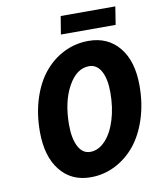

<svg xmlns="http://www.w3.org/2000/svg" viewBox="-91 -892 804 975"><g transform="rotate(-10 311.0 -404.5)"><path d="M273.9 -728 289.1 -820.8H570.8L556.2 -728ZM297.9 12.2Q198.7 12.2 140.9 -60.3Q83 -132.8 83 -259.8Q83 -352.1 107.9 -429.9Q132.8 -507.8 176.3 -560.5Q219.7 -613.3 278.8 -642.6Q337.9 -671.9 405.8 -671.9Q505.9 -671.9 564 -600.6Q622.1 -529.3 622.1 -403.8Q622.1 -312 596.9 -233.6Q571.8 -155.3 528.3 -101.8Q484.9 -48.3 425.3 -18.1Q365.7 12.2 297.9 12.2ZM317.9 -115.2Q360.4 -115.2 395.5 -152.6Q430.7 -189.9 450.4 -253.9Q470.2 -317.9 470.2 -395Q470.2 -465.3 448.2 -505.1Q426.3 -544.9 386.2 -544.9Q321.8 -544.9 278.3 -466.1Q234.9 -387.2 234.9 -268.1Q234.9 -197.8 256.6 -156.5Q278.3 -115.2 317.9 -115.2Z"/></g></svg>

Font: Office Code Pro D Bold Italic
Style: Regular
Weight: 700
Italic angle: -9°
Designer: Nathan Rutzky & Paul D. Hunt
Foundry: Adobe Systems Incorporated
Version: Version 1.004;PS 001.004;hotconv 1.0.70;makeotf.lib2.5.58329